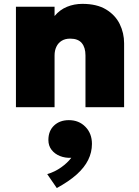

<svg xmlns="http://www.w3.org/2000/svg" viewBox="-20 -555 720 994"><path d="M62.5 0V-520H262.5V-472Q289.5 -504.5 326.8 -519.8Q364 -535 406.5 -535Q481.5 -535 529.2 -506Q577 -477 599.8 -430.5Q622.5 -384 622.5 -331V0H422.5V-268Q422.5 -309.5 403.2 -332.2Q384 -355 343.5 -355Q317.5 -355 299.5 -344Q281.5 -333 272 -313.2Q262.5 -293.5 262.5 -268V0ZM274 418.5 224.5 346.5Q264.5 334.5 297 311.2Q329.5 288 349 262Q317.5 263.5 290.5 252.8Q263.5 242 247 220.8Q230.5 199.5 230.5 170Q230.5 122.5 260 94.8Q289.5 67 336.5 67Q388.5 67 422.2 101.5Q456 136 456 190Q456 233.5 436.5 273Q417 312.5 376.8 348.5Q336.5 384.5 274 418.5Z"/></svg>

Font: Geologica Cursive Black
Style: Regular
Weight: 900
Designer: Sindre Bremnes, Frode Helland
Foundry: Monokrom Skriftforlag AS
Version: Version 1.010;gftools[0.9.28]